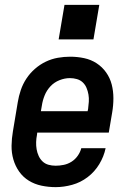

<svg xmlns="http://www.w3.org/2000/svg" viewBox="-20 -761 540 789"><path d="M209 8Q179 8 150.5 2Q122 -4 98.5 -18.5Q75 -33 59 -55.5Q43 -78 35 -105.5Q27 -133 27.5 -162.5Q28 -192 33 -221L53 -341Q57 -366 65.5 -391Q74 -416 88.5 -438Q103 -460 123.5 -478Q144 -496 168 -507.5Q192 -519 217.5 -523.5Q243 -528 268 -528Q298 -528 326 -522Q354 -516 377 -501Q400 -486 416 -463.5Q432 -441 439 -414Q446 -387 446 -357.5Q446 -328 441 -299L427 -216H133L132 -207Q129 -192 128.5 -177Q128 -162 130.5 -147.5Q133 -133 139 -120Q145 -107 155 -97.5Q165 -88 179 -84Q193 -80 209 -80Q225 -80 242 -83.5Q259 -87 274 -96.5Q289 -106 299.5 -121Q310 -136 314 -152H414Q407 -118 388 -86.5Q369 -55 340 -33Q311 -11 276.5 -1.5Q242 8 209 8ZM148 -304H340L342 -313Q344 -328 345 -343Q346 -358 343.5 -372.5Q341 -387 335.5 -400Q330 -413 320 -422.5Q310 -432 296 -436Q282 -440 267 -440Q246 -440 224.5 -431.5Q203 -423 187.5 -406.5Q172 -390 163.5 -369Q155 -348 152 -327ZM221 -599 245 -741H388L364 -599Z"/></svg>

Font: Iosevka SS04 Semibold Oblique
Style: Regular
Weight: 600
Italic angle: -9°
Monospace: yes
Designer: Belleve Invis
Foundry: Belleve Invis
Version: Version 19.0.0; ttfautohint (v1.8.4)